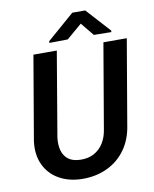

<svg xmlns="http://www.w3.org/2000/svg" viewBox="-97 -974 848 1058"><g transform="rotate(-10 326.5 -445.0)"><path d="M522 -710.9H652.8L572.3 -239.3Q561 -161.1 520.8 -104.7Q480.5 -48.3 417.5 -18.6Q354.5 11.2 275.9 10.3Q202.1 8.8 148.2 -22Q94.2 -52.7 67.6 -108.2Q41 -163.6 49.8 -238.8L130.4 -710.9H261.2L181.2 -238.3Q176.3 -199.2 184.6 -167.5Q192.9 -135.7 216.8 -116.5Q240.7 -97.2 283.7 -95.7Q329.1 -94.2 361.8 -112.1Q394.5 -129.9 414.8 -162.6Q435.1 -195.3 441.4 -238.8ZM453.6 -901.4 575.2 -767.6V-758.8L477.1 -760.3L417 -834L331.1 -760.7L229 -759.3L228.5 -768.6L381.3 -901.4Z"/></g></svg>

Font: Roboto SemiBold
Style: Italic
Weight: 600
Designer: Christian Robertson
Foundry: Google
Version: Version 3.009; 2024